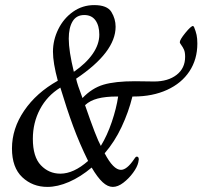

<svg xmlns="http://www.w3.org/2000/svg" viewBox="-20 -724 795 754"><path d="M27 -141Q27 -219 75 -289.5Q123 -360 207 -407Q188 -477 188 -521Q188 -567 209 -609.5Q230 -652 267 -678Q304 -704 350 -704Q401 -704 417.5 -677Q434 -650 434 -619Q434 -519 279 -415Q283 -394 304 -339Q341 -378 386.5 -391.5Q432 -405 510 -405L585 -404Q640 -404 673.5 -430Q707 -456 707 -501Q707 -519 702.5 -529Q698 -539 692 -547Q686 -555 686 -558Q686 -568 708 -595Q730 -622 738 -622Q739 -622 742 -618Q749 -601 752 -587Q755 -573 755 -553Q755 -491 724 -444Q693 -397 636 -371Q579 -345 505 -345H500Q485 -284 457.5 -225.5Q430 -167 391 -122Q425 -57 455 -57Q478 -57 506 -98Q507 -100 510.5 -104.5Q514 -109 517 -109Q525 -109 525 -98L523 -86Q519 -68 502.5 -45.5Q486 -23 464.5 -6.5Q443 10 423 10Q403 10 383 -8.5Q363 -27 340 -66Q296 -29 251 -9.5Q206 10 166 10Q108 10 67.5 -28Q27 -66 27 -141ZM370 -588Q370 -623 355 -644Q340 -665 311 -665Q280 -665 265 -640Q250 -615 250 -572Q250 -524 270 -442Q318 -475 344 -512.5Q370 -550 370 -588ZM326 -92Q292 -161 267 -229Q242 -297 217 -380Q165 -348 137 -295Q109 -242 109 -179Q109 -108 140.5 -75Q172 -42 217 -42Q269 -42 326 -92ZM444 -345H439Q394 -345 363.5 -337Q333 -329 314 -311Q358 -183 376 -151Q401 -192 419 -245Q437 -298 444 -345Z"/></svg>

Font: Charm
Style: Regular
Weight: 400
Designer: Katatrad Aksorn Co.,Ltd.
Foundry: Cadson Demak Co.,Ltd.
Version: Version 1.001